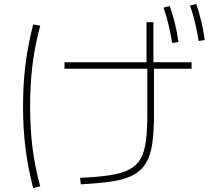

<svg xmlns="http://www.w3.org/2000/svg" viewBox="-20 -875 1040 950"><path d="M376 5Q464 1 523.5 -8Q583 -17 620 -36.5Q657 -56 676 -90Q695 -124 702 -178.5Q709 -233 709 -313V-553H705V-765H739V-553H742V-313Q742 -228 734 -168.5Q726 -109 704 -71Q682 -33 642 -10.5Q602 12 538 22Q474 32 380 37ZM144 55Q118 -46 106 -142.5Q94 -239 94 -350Q94 -459 106 -555Q118 -651 144 -754L179 -748Q152 -647 140.5 -552Q129 -457 129 -350Q129 -241 140.5 -146.5Q152 -52 179 47ZM299 -535V-567H928V-535ZM832 -662Q824 -710 814 -752.5Q804 -795 789 -837L820 -845Q835 -802 845.5 -759Q856 -716 863 -667ZM963 -672Q955 -721 945 -763Q935 -805 920 -848L951 -855Q966 -812 976 -769Q986 -726 993 -677Z"/></svg>

Font: M PLUS 1 Code ExtraLight
Style: Regular
Weight: 250
Designer: Coji Morishita
Foundry: UNDERFOREST DESIGN
Version: Version 1.002